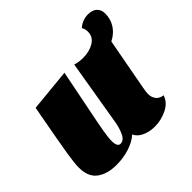

<svg xmlns="http://www.w3.org/2000/svg" viewBox="-168 -845 1042 1042"><g transform="rotate(-45 352.5 -324.0)"><path d="M67 -463 76 -510 321 -534 285 -353Q256 -210 248 -163Q240 -116 240 -91Q240 -46 264 -46Q290 -46 305.5 -79.5Q321 -113 327 -153L390 -528Q417 -519 450 -519Q499 -519 534 -540.5Q569 -562 569 -602Q569 -623 559 -638Q573 -652 593.5 -660Q614 -668 634 -668Q670 -668 687.5 -650.5Q705 -633 705 -605Q705 -562 683 -528Q661 -494 621 -474L565 -173Q560 -146 560 -131Q560 -106 574 -88Q588 -70 615 -67Q602 -25 556.5 -2.5Q511 20 462 20Q423 20 390 5.5Q357 -9 344 -37Q314 -10 267 5Q220 20 167 20Q98 20 55 -11.5Q12 -43 12 -115Q12 -150 23.5 -219.5Q35 -289 67 -463Z"/></g></svg>

Font: Sansita Black Italic
Style: Regular
Weight: 900
Italic angle: -11°
Designer: Pablo Cosgaya
Foundry: Omnibus-Type
Version: Version 1.006